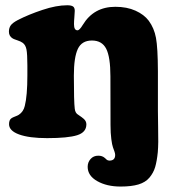

<svg xmlns="http://www.w3.org/2000/svg" viewBox="-20 -515 679 726"><path d="M83.5 -230V-267.6Q83.5 -310.5 80.1 -327.9Q76.7 -345.2 65.9 -353Q58.6 -358.4 45.9 -362.5Q33.2 -366.7 28.8 -369.1Q13.7 -377.9 13.7 -395Q13.7 -409.2 20.5 -418.9Q27.3 -428.7 47.9 -439.5Q87.9 -460 140.4 -477.5Q192.9 -495.1 234.4 -495.1Q249 -495.1 255.9 -490.7Q262.7 -486.3 262.7 -474.1Q262.7 -465.8 261.2 -450.2Q259.8 -434.6 259.8 -423.8Q259.8 -400.4 272.9 -400.4Q280.8 -400.4 293 -420.9Q334.5 -489.3 416 -489.3Q460 -489.3 492.4 -474.6Q524.9 -460 542.5 -436.5Q563 -408.7 569.8 -371.8Q576.7 -335 577.1 -245.6V-95.7Q577.1 -69.8 577.9 -34.4Q578.6 1 578.4 21.7Q578.1 42.5 576.7 60.1Q573.2 94.7 566.7 116.7Q560.1 138.7 545.2 156.5Q530.3 174.3 503.7 182.4Q477.1 190.4 436 190.4Q383.8 190.4 347.7 169.9Q311.5 149.4 311.5 115.7Q311.5 98.6 322.5 86.2Q333.5 73.7 351.6 73.7Q366.7 73.7 376 82Q377.4 83 379.9 85.4Q382.3 87.9 383.8 89.1Q385.3 90.3 387.9 91.3Q390.6 92.3 393.6 92.3Q415.5 92.3 415.5 70.8Q415.5 65.4 412.8 57.9Q410.2 50.3 407 41.7Q403.8 33.2 400.9 11Q397.9 -11.2 397.9 -42.5L397.5 -226.1Q397.5 -299.3 381.6 -330.6Q365.7 -361.8 327.6 -361.8Q289.1 -361.8 274.2 -329.8Q259.3 -297.9 259.3 -229Q259.3 -130.4 262.7 -103.5Q264.6 -86.9 276.4 -80.6Q291 -70.8 296.9 -65.4Q306.6 -56.6 306.6 -44.9Q306.6 -14.6 271.7 -3.7Q236.8 7.3 158.2 7.3Q90.3 7.3 52.2 -6.6Q14.2 -20.5 14.2 -45.4Q14.2 -62 23.4 -67.9Q27.3 -70.8 37.1 -74.5Q46.9 -78.1 51.3 -81.1Q68.4 -92.3 73.7 -114.3Q83.5 -152.8 83.5 -230Z"/></svg>

Font: Cooper* ExtraBold
Style: Regular
Weight: 800
Designer: Owen Earl
Foundry: indestructible type*
Version: Version 0.001